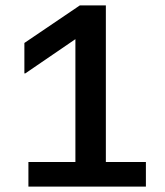

<svg xmlns="http://www.w3.org/2000/svg" viewBox="-20 -695 615 715"><path d="M85.8 0V-91.7H260.8V-549.2L74.2 -421.7H70.8V-535L277.5 -675H374.2V-91.7H523.3V0Z"/></svg>

Font: Funnel Display Medium
Style: Regular
Weight: 500
Designer: NORD ID, Kristian Moeller
Foundry: Dicotype
Version: Version 1.000